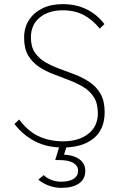

<svg xmlns="http://www.w3.org/2000/svg" viewBox="-20 -706 592 932"><path d="M285 10Q207 10 149 -20.5Q91 -51 50 -104L73 -126Q115 -69 168 -44.5Q221 -20 287 -20Q361 -20 408 -56Q455 -92 455 -156Q455 -204 435.5 -234.5Q416 -265 384 -284Q352 -303 314 -317.5Q276 -332 238 -346.5Q200 -361 168 -382.5Q136 -404 116.5 -437.5Q97 -471 97 -523Q97 -572 120.5 -608.5Q144 -645 186 -665.5Q228 -686 284 -686Q349 -686 400 -661Q451 -636 487 -589L464 -567Q430 -610 386.5 -633Q343 -656 284 -656Q216 -656 173 -621Q130 -586 130 -524Q130 -479 149.5 -450.5Q169 -422 201 -403.5Q233 -385 271 -371.5Q309 -358 347 -343Q385 -328 417 -306Q449 -284 468.5 -249.5Q488 -215 488 -162Q488 -77 433.5 -33.5Q379 10 285 10ZM277 206Q248 206 218.5 195.5Q189 185 166 166L192 144Q208 159 230 167.5Q252 176 277 176Q316 176 337.5 162Q359 148 359 123Q359 98 335.5 84.5Q312 71 268 71H248L272 -8H307L286 61L272 44Q331 44 362.5 65Q394 86 394 124Q394 163 363.5 184.5Q333 206 277 206Z"/></svg>

Font: Outfit Thin
Style: Regular
Weight: 100
Designer: Rodrigo Fuenzalida
Foundry: fragTYPE
Version: Version 1.100;gftools[0.9.27]